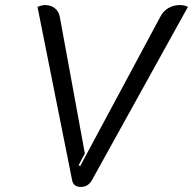

<svg xmlns="http://www.w3.org/2000/svg" viewBox="-20 -729 762 758"><path d="M265 -16 128 -702Q146 -709 158 -709Q181 -709 196.5 -696.5Q212 -684 216 -663L315 -123L290 -76L297 -74L613 -663Q624 -685 644.5 -697Q665 -709 689 -709Q708 -709 722 -702L342 -16Q327 9 299 9Q271 9 265 -16Z"/></svg>

Font: K2D Light
Style: Italic
Weight: 300
Italic angle: -10°
Designer: Katatrad Aksorn Co.,Ltd.
Foundry: Cadson Demak Co.,Ltd.
Version: Version 1.000; ttfautohint (v1.6)